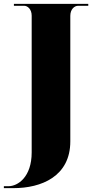

<svg xmlns="http://www.w3.org/2000/svg" viewBox="-47 -734 492 994"><path d="M-27 240H23C166 240 317 180 317 -2V-652C317 -687 339 -704 357 -704H410V-714H25V-704H79C95 -704 117 -687 117 -653V55C117 183 45 230 -3 230H-27Z"/></svg>

Font: Noto Serif Display Black
Style: Regular
Weight: 900
Designer: Monotype Design Team
Foundry: Monotype Imaging Inc.
Version: Version 2.009